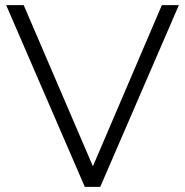

<svg xmlns="http://www.w3.org/2000/svg" viewBox="-20 -725 719 745"><path d="M309 0 4 -705H72L352 -53H329L608 -705H674L369 0Z"/></svg>

Font: Nunito Sans 11pt Light
Style: Regular
Weight: 300
Version: Version 3.101;gftools[0.9.27]